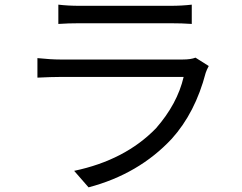

<svg xmlns="http://www.w3.org/2000/svg" viewBox="-20 -765 1040 826"><path d="M361 41 299 -30Q518 -76 651 -213Q743 -318 770 -434H239Q203 -434 141 -431V-515Q199 -509 239 -509H766Q801 -509 821 -517L878 -481Q869 -464 865 -452Q820 -280 719 -168Q577 -16 361 41ZM805 -662Q764 -665 713 -665H321Q275 -665 231 -662V-745Q273 -740 321 -740H714Q762 -740 805 -745Z"/></svg>

Font: Source Han Sans & Saira Hybrid
Style: Regular
Weight: 400
Designer: Ryoko NISHIZUKA 西塚涼子 (kana & ideographs); Paul D. Hunt (Latin, Greek & Cyrillic); Wenlong ZHANG 张文龙 (bopomofo); Sandoll 
Foundry: Adobe Systems Incorporated
Version: Version 1.00;August 2, 2021;FontCreator 13.0.0.2675 64-bit